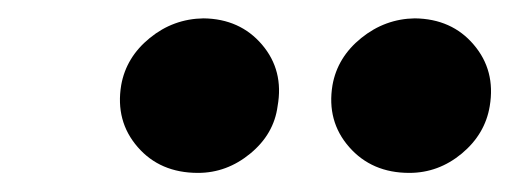

<svg xmlns="http://www.w3.org/2000/svg" viewBox="-20 -794 544 205"><path d="M191.4 -609.4Q150.9 -609.4 127 -637Q103 -664.6 109.4 -703.1Q114.7 -732.9 139.9 -753.4Q165 -773.9 197.3 -774.4Q236.3 -773.9 259.8 -746.3Q283.2 -718.8 276.4 -680.7Q272.5 -650.9 247.3 -630.1Q222.2 -609.4 191.4 -609.4ZM417 -609.4Q377 -609.4 352.8 -637Q328.6 -664.6 335 -703.1Q340.3 -732.9 365.7 -753.4Q391.1 -773.9 422.9 -774.4Q462.4 -773.9 485.8 -746.3Q509.3 -718.8 502.9 -680.7Q498 -650.9 473.1 -630.1Q448.2 -609.4 417 -609.4Z"/></svg>

Font: Inter Tight Black
Style: Italic
Weight: 900
Italic angle: -9.39999°
Designer: Rasmus Andersson
Foundry: rsms
Version: Version 3.004; ttfautohint (v1.8.4.7-5d5b)